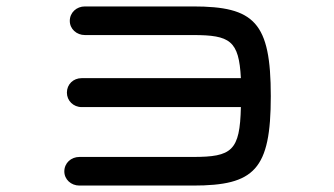

<svg xmlns="http://www.w3.org/2000/svg" viewBox="-20 -665 1040 597"><path d="M227 -88H580C771 -88 822 -137 822 -366C822 -596 771 -645 580 -645H244C218 -645 197 -626 197 -600C197 -575 218 -556 244 -556H580C695 -556 723 -539 729 -422H234C208 -422 188 -403 188 -377C188 -352 208 -332 234 -332H729C726 -196 701 -177 580 -177H227C201 -177 180 -158 180 -132C180 -107 201 -88 227 -88Z"/></svg>

Font: 寒蝉半圆体
Style: Regular
Weight: 400
Designer: Yoshimichi Ohira & Warren
Foundry: ChillType
Version: Version 1.800;Glyphs 3.1.1 (3135)